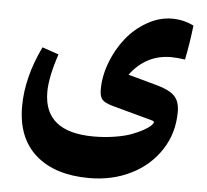

<svg xmlns="http://www.w3.org/2000/svg" viewBox="-50 -472 840 778"><g transform="rotate(5 370.5 -82.5)"><path d="M628.9 -263.7Q526.9 -263.7 462.9 -177.7L583.5 -144.5Q632.3 -130.9 653.6 -109.1Q674.8 -87.4 674.8 -44.9Q674.8 41 630.4 109.4Q585.9 177.7 509.8 215.6Q433.6 253.4 340.3 253.4Q201.2 253.4 122.8 184.8Q44.4 116.2 44.4 -12.7Q44.4 -130.4 106 -257.8L172.9 -234.9Q141.1 -139.2 141.1 -79.6Q141.1 84 343.8 84Q388.7 84 429.2 77.4Q469.7 70.8 496.6 60.8Q523.4 50.8 543.5 39.6Q563.5 28.3 572.8 19.3Q582 10.3 582 4.9Q582 1 575.2 -1L410.6 -45.9Q377 -55.2 366.5 -67.9Q356 -80.6 356 -108.4Q356 -163.1 377.4 -219.2Q398.9 -275.4 434.1 -319.3Q469.2 -363.3 518.6 -391.4Q567.9 -419.4 619.6 -419.4Q666 -419.4 707.5 -398.9Q699.2 -325.7 685.5 -258.8Q652.3 -263.7 628.9 -263.7Z"/></g></svg>

Font: Sahel FD
Style: Bold-FD
Weight: 700
Foundry: Saber Rastikerdar (saber.rastikerdar@gmail.com)
Version: Version 3.3.0